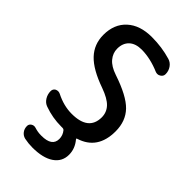

<svg xmlns="http://www.w3.org/2000/svg" viewBox="-285 -851 1133 1133"><g transform="rotate(45 281.5 -284.0)"><path d="M230.5 196.3Q197.3 196.3 164.1 189.5Q143.6 184.6 130.9 168Q118.2 151.4 118.2 128.9Q118.2 113.3 131.8 104.5Q145.5 95.7 161.1 100.6Q188.5 109.4 215.8 109.4Q217.8 109.4 219.7 109.4Q307.6 109.4 307.6 47.9Q307.6 17.6 288.1 -5.9Q283.2 -11.7 275.4 -11.7H263.7Q190.4 -11.7 123 -36.1Q99.6 -43.9 85.4 -66.4Q71.3 -88.9 71.3 -115.2Q71.3 -133.8 86.9 -142.6Q95.7 -146.5 103.5 -146.5Q111.3 -146.5 120.1 -142.6Q187.5 -108.4 253.9 -108.4Q393.6 -108.4 394.5 -218.8Q394.5 -260.7 366.7 -290.5Q338.9 -320.3 273.4 -343.8Q159.2 -383.8 107.9 -438Q56.6 -492.2 56.6 -570.3Q56.6 -660.2 113.3 -711.9Q169.9 -763.7 268.6 -763.7Q352.5 -763.7 427.7 -741.2Q451.2 -734.4 465.8 -713.4Q480.5 -692.4 480.5 -666Q480.5 -647.5 463.9 -637.7Q455.1 -631.8 445.3 -631.8Q437.5 -631.8 429.7 -634.8Q352.5 -668 279.3 -668.9Q227.5 -668.9 199.7 -642.6Q171.9 -616.2 171.9 -570.3Q171.9 -533.2 197.3 -502.9Q222.7 -472.7 275.4 -455.1Q407.2 -411.1 459 -357.4Q510.7 -303.7 510.7 -218.8Q510.7 -67.4 380.9 -27.3Q374 -25.4 378.9 -19.5Q414.1 22.5 414.1 73.2Q414.1 130.9 366.2 163.6Q318.4 196.3 230.5 196.3Z"/></g></svg>

Font: Gen Jyuu Gothic Medium
Style: Regular
Weight: 500
Designer: [Source Han Sans]
Ryoko NISHIZUKA  (kana & ideographs); Paul D. Hunt (Latin, Greek & Cyrillic); Wenlong ZHANG  (bopomofo
Version: Version 1.002.20150607